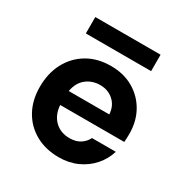

<svg xmlns="http://www.w3.org/2000/svg" viewBox="-162 -820 926 963"><g transform="rotate(30 301.0 -338.5)"><path d="M308 12Q232 12 173.5 -20.5Q115 -53 82.5 -111.5Q50 -170 50 -247Q50 -326 82 -386.5Q114 -447 172 -481.5Q230 -516 308 -516Q383 -516 439 -483Q495 -450 526 -394Q557 -338 557 -267Q557 -256 556.5 -244Q556 -232 555 -219H184Q188 -163 221.5 -130.5Q255 -98 307 -98Q344 -98 368.5 -114Q393 -130 405 -155H543Q529 -108 496 -70Q463 -32 415 -10Q367 12 308 12ZM308 -406Q264 -406 230 -380Q196 -354 186 -301H421Q418 -349 386.5 -377.5Q355 -406 308 -406ZM116 -594V-689H494V-594Z"/></g></svg>

Font: DM Sans
Style: Bold
Weight: 700
Designer: Colophon Foundry, Jonny Pinhorn
Foundry: Colophon Foundry
Version: Version 4.004; ttfautohint (v1.8.4.7-5d5b)